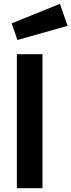

<svg xmlns="http://www.w3.org/2000/svg" viewBox="-20 -983 373 1003"><path d="M68 -700V0H202V-700ZM41 -861 71 -774 333 -848 293 -963Z"/></svg>

Font: Online Auction - Bold
Style: Bold
Weight: 500
Designer: Mohamed Mostafa, the designer of Online Auction
Foundry: Kief Type Foundry
Version: ""